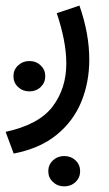

<svg xmlns="http://www.w3.org/2000/svg" viewBox="-26 -286 388 686"><path d="M146.5 325.7Q146.5 302.7 163.1 287.1Q179.7 271.5 203.6 271.5Q227.5 271.5 243.9 287.1Q260.3 302.7 260.3 325.7Q260.3 348.6 243.9 364.3Q227.5 379.9 203.6 379.9Q179.7 379.9 163.1 364.3Q146.5 348.6 146.5 325.7ZM22 -13.7Q22 -36.6 38.6 -52.2Q55.2 -67.9 79.1 -67.9Q103 -67.9 119.4 -52.2Q135.7 -36.6 135.7 -13.7Q135.7 9.3 119.4 24.9Q103 40.5 79.1 40.5Q55.2 40.5 38.6 24.9Q22 9.3 22 -13.7ZM22.9 262.7 -5.9 185.1Q113.3 159.2 162.1 94.5Q210.9 29.8 210.9 -58.6Q210.9 -100.1 201.9 -145.8Q192.9 -191.4 176.8 -238.8L257.8 -266.1Q293 -166 293 -73.2Q293 8.3 264.4 77.9Q235.8 147.5 176 196Q116.2 244.6 22.9 262.7Z"/></svg>

Font: Vazirmatn RD UI
Style: Regular
Weight: 400
Designer: Saber Rastikerdar
Foundry: Saber Rastikerdar
Version: Version 33.003